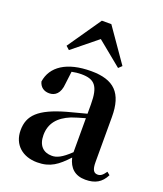

<svg xmlns="http://www.w3.org/2000/svg" viewBox="-153 -930 890 1046"><g transform="rotate(20 292.5 -407.0)"><path d="M466 15C522 15 558 -5 582 -53L565 -67C547 -41 535 -34 520 -34C498 -34 486 -48 486 -95V-356C486 -494 428 -552 295 -552C154 -552 72 -496 59 -406C67 -376 89 -360 120 -360C154 -360 182 -382 186 -439L195 -512C215 -516 232 -518 250 -518C327 -518 355 -488 355 -381V-327L245 -298C93 -255 43 -204 43 -118C43 -34 103 16 187 16C263 16 304 -16 358 -74C371 -18 405 15 466 15ZM426 -618 445 -636 310 -830H255L121 -636L141 -618L284 -734ZM355 -104C306 -57 277 -45 250 -45C201 -45 169 -75 169 -136C169 -203 206 -248 277 -277C297 -284 325 -293 355 -301Z"/></g></svg>

Font: Noto Serif CJK HK
Style: Bold
Weight: 700
Designer: Ryoko NISHIZUKA 西塚涼子 (kana & ideographs); Frank Grießhammer (Latin, Greek & Cyrillic); Wenlong ZHANG 张文龙 (bopomofo); San
Foundry: Adobe
Version: Version 2.001;hotconv 1.1.0;makeotfexe 2.6.0